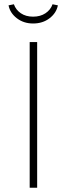

<svg xmlns="http://www.w3.org/2000/svg" viewBox="-20 -879 313 899"><path d="M154 0H119V-682H154ZM20 -854 45 -859Q54 -833 77.5 -817Q101 -801 135 -801Q169 -801 193 -817Q217 -833 226 -859L251 -854Q244 -818 212 -793.5Q180 -769 135 -769Q91 -769 59 -793.5Q27 -818 20 -854Z"/></svg>

Font: FiraGO UltraLight
Style: Regular
Weight: 200
Designer: bBox Type
Foundry: bBox Type GmbH
Version: Version 1.001